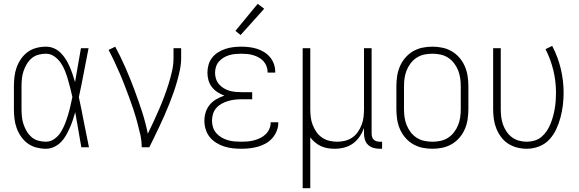

<svg xmlns="http://www.w3.org/2000/svg" viewBox="-20 -773 3040 1008"><path d="M221 8Q196 8 171 1.5Q146 -5 125.5 -20Q105 -35 90.5 -56Q76 -77 67.5 -100.5Q59 -124 56 -149.5Q53 -175 53 -200V-320Q53 -345 56 -370.5Q59 -396 67.5 -419.5Q76 -443 90.5 -464Q105 -485 125.5 -500Q146 -515 171 -521.5Q196 -528 221 -528Q243 -528 263 -519.5Q283 -511 298.5 -495.5Q314 -480 325.5 -461.5Q337 -443 345.5 -423.5Q354 -404 361 -383.5Q368 -363 374 -342Q382 -387 389.5 -431.5Q397 -476 405 -520H445Q432 -456 420 -391.5Q408 -327 394 -263Q408 -198 420.5 -132Q433 -66 447 0H407Q399 -46 391 -92Q383 -138 375 -184Q369 -163 362 -142Q355 -121 346 -101Q337 -81 326 -61.5Q315 -42 299.5 -26.5Q284 -11 263.5 -1.5Q243 8 221 8ZM221 -29Q245 -29 265.5 -43.5Q286 -58 299 -79Q312 -100 321 -122.5Q330 -145 337 -168.5Q344 -192 349.5 -216Q355 -240 360 -264Q355 -287 349 -310Q343 -333 336.5 -356Q330 -379 321 -401.5Q312 -424 298.5 -443.5Q285 -463 265 -477Q245 -491 221 -491Q201 -491 181 -485.5Q161 -480 146 -467Q131 -454 120.5 -436.5Q110 -419 103.5 -399.5Q97 -380 95 -360Q93 -340 93 -320V-200Q93 -180 95 -160Q97 -140 103.5 -120.5Q110 -101 120.5 -83.5Q131 -66 146 -53Q161 -40 181 -34.5Q201 -29 221 -29Z M724 0Q724 -34 716.5 -67Q709 -100 700 -133Q691 -166 680.5 -198Q670 -230 658 -262Q646 -294 634 -325.5Q622 -357 608.5 -388Q595 -419 580.5 -450Q566 -481 550 -511L585 -528Q614 -474 638.5 -418Q663 -362 684.5 -304.5Q706 -247 725 -189Q744 -131 756 -71Q771 -102 786 -134Q801 -166 815 -198.5Q829 -231 841.5 -264Q854 -297 864.5 -330.5Q875 -364 883 -398.5Q891 -433 891 -468V-520H931V-468Q931 -437 924.5 -406Q918 -375 909.5 -345Q901 -315 890.5 -285.5Q880 -256 868.5 -227Q857 -198 844.5 -169.5Q832 -141 818.5 -112.5Q805 -84 791.5 -56Q778 -28 764 0Z M1247 8Q1224 8 1201.5 5.5Q1179 3 1157 -4Q1135 -11 1115 -23.5Q1095 -36 1081 -53.5Q1067 -71 1060 -93.5Q1053 -116 1053 -139Q1053 -162 1060 -184Q1067 -206 1081.5 -223.5Q1096 -241 1116.5 -252.5Q1137 -264 1158 -271Q1139 -278 1122 -289Q1105 -300 1092.5 -316Q1080 -332 1074.5 -351.5Q1069 -371 1069 -392Q1069 -413 1075 -433.5Q1081 -454 1094 -470.5Q1107 -487 1125.5 -498.5Q1144 -510 1164 -516.5Q1184 -523 1205 -525.5Q1226 -528 1247 -528Q1268 -528 1288.5 -525.5Q1309 -523 1328.5 -517Q1348 -511 1366 -500Q1384 -489 1397.5 -473Q1411 -457 1418 -437Q1425 -417 1425 -397Q1425 -395 1425 -394Q1425 -393 1425 -392H1385Q1385 -393 1385 -393.5Q1385 -394 1385 -395Q1385 -411 1379 -426Q1373 -441 1362.5 -452.5Q1352 -464 1338 -471.5Q1324 -479 1309 -483.5Q1294 -488 1278.5 -489.5Q1263 -491 1247 -491Q1231 -491 1215 -489.5Q1199 -488 1183.5 -483.5Q1168 -479 1154 -470.5Q1140 -462 1129.5 -450Q1119 -438 1114 -422.5Q1109 -407 1109 -391Q1109 -375 1114 -359Q1119 -343 1130 -330.5Q1141 -318 1155 -309.5Q1169 -301 1185 -296.5Q1201 -292 1217.5 -290.5Q1234 -289 1250 -289H1304V-252H1250Q1232 -252 1214 -250Q1196 -248 1178.5 -243Q1161 -238 1144.5 -229Q1128 -220 1116 -206.5Q1104 -193 1098.5 -175.5Q1093 -158 1093 -139Q1093 -122 1098.5 -104.5Q1104 -87 1116 -73.5Q1128 -60 1143.5 -51Q1159 -42 1176.5 -37Q1194 -32 1211.5 -30.5Q1229 -29 1247 -29Q1264 -29 1281 -30.5Q1298 -32 1314.5 -36.5Q1331 -41 1346.5 -48.5Q1362 -56 1374.5 -68Q1387 -80 1394 -96Q1401 -112 1401 -129Q1401 -129 1401 -129.5Q1401 -130 1401 -131H1441Q1441 -130 1441 -129.5Q1441 -129 1441 -128Q1441 -106 1432.5 -85Q1424 -64 1409.5 -47.5Q1395 -31 1375.5 -20Q1356 -9 1334.5 -3Q1313 3 1291 5.5Q1269 8 1247 8ZM1243 -589 1216 -611 1333 -753 1367 -727Z M1569 215V-520H1609V-200Q1609 -179 1611.5 -158Q1614 -137 1621.5 -117.5Q1629 -98 1641 -80.5Q1653 -63 1670.5 -51Q1688 -39 1708.5 -34Q1729 -29 1750 -29Q1771 -29 1791.5 -34Q1812 -39 1829.5 -51Q1847 -63 1859 -80.5Q1871 -98 1878.5 -117.5Q1886 -137 1888.5 -158Q1891 -179 1891 -200V-520H1931V-71Q1931 -63 1933.5 -54.5Q1936 -46 1942 -40Q1948 -34 1956.5 -31.5Q1965 -29 1973 -29H1986V8H1973Q1957 8 1941 3.5Q1925 -1 1913 -12Q1901 -23 1896 -39Q1891 -55 1891 -71V-102Q1883 -78 1868.5 -56.5Q1854 -35 1833.5 -20Q1813 -5 1788 1.5Q1763 8 1737 8Q1719 8 1700.5 5Q1682 2 1665.5 -5.5Q1649 -13 1634.5 -25Q1620 -37 1609 -52V215Z M2250 8Q2223 8 2197 2.5Q2171 -3 2148 -16.5Q2125 -30 2107.5 -50.5Q2090 -71 2079.5 -95.5Q2069 -120 2065 -146.5Q2061 -173 2061 -200V-320Q2061 -347 2065 -373.5Q2069 -400 2079.5 -424.5Q2090 -449 2107.5 -469.5Q2125 -490 2148 -503.5Q2171 -517 2197 -522.5Q2223 -528 2250 -528Q2277 -528 2303 -522.5Q2329 -517 2352 -503.5Q2375 -490 2392.5 -469.5Q2410 -449 2420.5 -424.5Q2431 -400 2435 -373.5Q2439 -347 2439 -320V-200Q2439 -173 2435 -146.5Q2431 -120 2420.5 -95.5Q2410 -71 2392.5 -50.5Q2375 -30 2352 -16.5Q2329 -3 2303 2.5Q2277 8 2250 8ZM2250 -29Q2272 -29 2293 -33.5Q2314 -38 2332 -49.5Q2350 -61 2363.5 -78.5Q2377 -96 2385 -116Q2393 -136 2396 -157Q2399 -178 2399 -200V-320Q2399 -342 2396 -363Q2393 -384 2385 -404Q2377 -424 2363.5 -441.5Q2350 -459 2332 -470.5Q2314 -482 2293 -486.5Q2272 -491 2250 -491Q2228 -491 2207 -486.5Q2186 -482 2168 -470.5Q2150 -459 2136.5 -441.5Q2123 -424 2115 -404Q2107 -384 2104 -363Q2101 -342 2101 -320V-200Q2101 -178 2104 -157Q2107 -136 2115 -116Q2123 -96 2136.5 -78.5Q2150 -61 2168 -49.5Q2186 -38 2207 -33.5Q2228 -29 2250 -29Z M2746 8Q2720 8 2694.5 1.5Q2669 -5 2647.5 -19Q2626 -33 2610.5 -54Q2595 -75 2585.5 -99Q2576 -123 2572.5 -148.5Q2569 -174 2569 -200V-520H2609V-200Q2609 -179 2611.5 -158.5Q2614 -138 2621 -118.5Q2628 -99 2639.5 -82Q2651 -65 2667.5 -52.5Q2684 -40 2704.5 -34.5Q2725 -29 2745 -29Q2766 -29 2786.5 -35Q2807 -41 2823 -54.5Q2839 -68 2850.5 -85.5Q2862 -103 2870 -122.5Q2878 -142 2883.5 -162Q2889 -182 2892.5 -203Q2896 -224 2897.5 -244.5Q2899 -265 2899 -286Q2899 -346 2885 -404Q2871 -462 2844 -515L2879 -532Q2909 -475 2924 -412.5Q2939 -350 2939 -286Q2939 -253 2935 -220.5Q2931 -188 2922.5 -156Q2914 -124 2900 -94Q2886 -64 2863.5 -40Q2841 -16 2809.5 -4Q2778 8 2746 8Z"/></svg>

Font: Iosevka SS04 Extralight
Style: Regular
Weight: 200
Monospace: yes
Designer: Belleve Invis
Foundry: Belleve Invis
Version: Version 19.0.0; ttfautohint (v1.8.4)